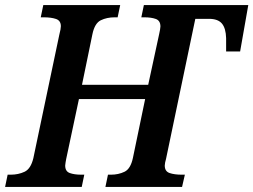

<svg xmlns="http://www.w3.org/2000/svg" viewBox="-41 -734 995 754"><path d="M-21 0 -11 -48H1Q31 -48 55.5 -59.5Q80 -71 90 -113L192 -598Q198 -621 198 -631Q198 -653 179 -659.5Q160 -666 131 -666H119L129 -714H431L421 -666H409Q379 -666 355 -654.5Q331 -643 322 -600L281 -401H541L584 -600Q586 -609 587.5 -617.5Q589 -626 589 -630Q589 -653 571 -659.5Q553 -666 526 -666H514L524 -714H934L902 -532H847V-584Q846 -623 830.5 -641.5Q815 -660 780 -660H726L611 -110Q609 -104 607.5 -96Q606 -88 606 -84Q606 -61 625 -54.5Q644 -48 673 -48H685L674 0H373L383 -48H395Q424 -48 448 -59.5Q472 -71 481 -114L529 -345H269L219 -110Q218 -104 216.5 -96Q215 -88 215 -84Q215 -61 233 -54.5Q251 -48 278 -48H290L280 0Z"/></svg>

Font: Noto Serif SemiCondensed SemiBold
Style: Italic
Weight: 600
Width: 4
Italic angle: -12°
Designer: Monotype Design Team
Foundry: Monotype Imaging Inc.
Version: Version 2.014; ttfautohint (v1.8.4.7-5d5b)